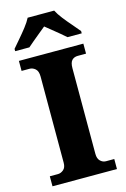

<svg xmlns="http://www.w3.org/2000/svg" viewBox="-138 -993 691 1056"><g transform="rotate(-15 207.5 -465.5)"><path d="M24 0V-57H70Q87 -57 102 -69.5Q117 -82 117 -109V-600Q117 -631 102 -644Q87 -657 70 -657H24V-714H391V-657H344Q323 -657 310.5 -644Q298 -631 298 -599V-111Q298 -84 312 -70.5Q326 -57 344 -57H391V0ZM18 -784Q34 -803 56.5 -829Q79 -855 100 -882Q121 -909 132 -931H283Q294 -909 315 -882Q336 -855 359 -829Q382 -803 397 -784V-771H316Q304 -782 284 -798.5Q264 -815 243 -832Q222 -849 207 -861Q192 -849 171.5 -832Q151 -815 131 -798.5Q111 -782 99 -771H18Z"/></g></svg>

Font: Noto Serif Telugu ExtraBold
Style: Regular
Weight: 800
Designer: Jelle Bosma - Monotype Design Team
Foundry: Monotype Imaging Inc.
Version: Version 2.005; ttfautohint (v1.8.4.7-5d5b)